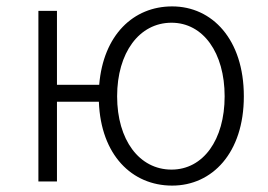

<svg xmlns="http://www.w3.org/2000/svg" viewBox="-20 -567 839 600"><path d="M516 -37C415 -37 346 -130 346 -266C346 -402 415 -496 516 -496C615 -496 682 -402 682 -266C682 -130 615 -37 516 -37ZM158 -302V-533H100V0H158V-249H289C295 -83 392 13 518 13C643 13 742 -89 742 -266C742 -444 643 -547 518 -547C397 -547 303 -458 290 -302Z"/></svg>

Font: Noto Sans Japanese Light
Style: Regular
Weight: 300
Designer: Ryoko NISHIZUKA (kana & ideographs); Paul D. Hunt (Latin, Greek & Cyrillic); Wenlong ZHANG (bopomofo); Sandoll Communica
Foundry: Adobe Systems Incorporated
Version: Version 1.000;PS 1;hotconv 1.0.78;makeotf.lib2.5.61930